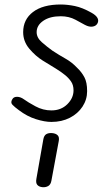

<svg xmlns="http://www.w3.org/2000/svg" viewBox="-20 -520 478 833"><path d="M203 9Q174 9 135.8 -3Q97.5 -15 62 -42Q43.5 -55.5 34 -65.5Q24.5 -75.5 33.5 -89.5Q39 -100 54 -100Q69 -100 84 -89Q101 -76.5 133.8 -58.8Q166.5 -41 203 -41Q245 -41 272 -67.8Q299 -94.5 299 -128Q299 -151.5 287.8 -167.2Q276.5 -183 262 -194.5Q246.5 -207.5 221 -223.2Q195.5 -239 165 -257.5Q134.5 -276.5 107.5 -308.2Q80.5 -340 80.5 -380.5Q80.5 -435.5 123.2 -468Q166 -500.5 243.5 -500.5Q272 -500.5 304.8 -493.8Q337.5 -487 376.5 -465Q396.5 -454 403 -441.8Q409.5 -429.5 402 -417Q395.5 -406.5 381 -404.5Q366.5 -402.5 348.5 -412Q336 -419 307.8 -434.2Q279.5 -449.5 243.5 -449.5Q196.5 -449.5 167.8 -429.8Q139 -410 139 -380.5Q139 -356.5 161.5 -336.8Q184 -317 207 -300.5Q237.5 -280.5 264.8 -265.2Q292 -250 315 -225.5Q334 -207.5 346 -185.2Q358 -163 358 -124.5Q358 -88 338 -57.5Q318 -27 283 -9Q248 9 203 9ZM163.5 292Q149 290.5 141.8 282Q134.5 273.5 138 255L168 84.5Q171 67.5 181.2 61.8Q191.5 56 207 57.5Q222 59 230 66.8Q238 74.5 235 91.5L203 264Q200 281 189 287.2Q178 293.5 163.5 292Z"/></svg>

Font: Edu VIC WA NT Hand Pre
Style: Regular
Weight: 400
Designer: Tina and Corey Anderson, Eben Sorkin, Mirko Velimirovic
Foundry: Google for Education
Version: Version 1.000